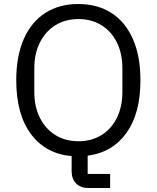

<svg xmlns="http://www.w3.org/2000/svg" viewBox="-20 -766 781 957"><path d="M421 171Q381 171 359 148Q337 125 337 88V12Q208 1 134.5 -97.5Q61 -196 61 -366Q61 -487 99 -572.5Q137 -658 206.5 -702Q276 -746 370 -746Q465 -746 534.5 -702Q604 -658 642 -572.5Q680 -487 680 -366Q680 -200 610 -103Q540 -6 417 10V101H529V171ZM590 -308V-425Q590 -499 562.5 -554.5Q535 -610 485.5 -640.5Q436 -671 371 -671Q306 -671 256.5 -640.5Q207 -610 179 -554.5Q151 -499 151 -425V-308Q151 -234 179 -178.5Q207 -123 256.5 -92.5Q306 -62 371 -62Q436 -62 485.5 -92.5Q535 -123 562.5 -178.5Q590 -234 590 -308Z"/></svg>

Font: IBM Plex Sans JP
Style: Regular
Weight: 400
Designer: Mike Abbink; Paul van der Laan; Pieter van Rosmalen; Wujin Sim; Yejin Wi; Jinhee Kim; Boomi Park; Yona Kim; Kichan Ma
Foundry: Sandoll Inc.
Version: Version 1.000